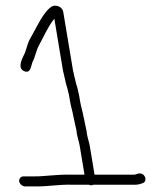

<svg xmlns="http://www.w3.org/2000/svg" viewBox="-20 -657 594 688"><path d="M69.8 11H110.8C122.2 11 132.4 10.7 141.7 10L167.3 8C188.9 6.3 216 3.9 241.8 5H298.8C301.1 6.3 303.7 7 306.7 7C309.7 7 312.4 6.3 314.8 5H464.8C474.8 5 484.4 2 491.8 -1C506.6 -5.4 502.8 -28 488.8 -34C477.4 -38.9 468.8 -31 458.8 -31H318.8L301.7 -134C299.3 -148.1 293.8 -163.2 291.7 -176C290.8 -189.1 285.9 -204.8 283.7 -218C282.5 -225.3 281 -232.3 279.2 -239C276 -258.1 270.4 -274 267 -294L264 -312C263.2 -317.3 261.9 -322.7 260.4 -328C259.4 -334 258.1 -339.7 256.5 -345L252.2 -359C250.5 -365 249.3 -370.7 248.4 -376C246.9 -380.7 245.8 -385.3 245.1 -390C243.6 -394.7 242.5 -399.3 241.7 -404L206.7 -614C204 -630.4 186.6 -639.2 171.1 -636C162.2 -633.3 152 -624.3 140.6 -609C118.3 -578.6 106.1 -549.4 87.7 -518C75.6 -496.6 75.1 -475.3 63.2 -455C56.4 -440.4 43.7 -411.8 66.6 -402C91 -391.5 91.3 -423.6 96.6 -435C107.1 -454.7 109.1 -475.8 120.4 -496C137.7 -527.6 149.2 -555.4 170.6 -585C172.4 -586.3 173.7 -588 174.7 -590L205.7 -404C206.6 -398.7 207.8 -393.7 209.2 -389C211 -378.6 214.7 -367.9 216.5 -357C219.5 -346 222.8 -337.7 224.5 -327C226.1 -321.7 227.3 -316.7 228 -312L231 -294C234.4 -273.7 240.2 -257.1 243.4 -238C245.1 -231.3 246.6 -224.7 247.7 -218C249.7 -205.8 255.2 -190 255.2 -179C257.5 -165.2 263.4 -147.6 265.7 -134L282.8 -31H235.8C208.8 -32.1 181.4 -29.7 158.3 -28L132.7 -26C124.8 -25.3 115.5 -25 104.8 -25H63.8C54.6 -25 47.3 -16.2 48.8 -7C50.4 2.2 60.6 11 69.8 11Z"/></svg>

Font: CiSf OpenHand
Style: OpObl
Weight: 400
Foundry: Cannot Into Space Fonts
Version: Version 0.7892